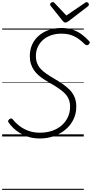

<svg xmlns="http://www.w3.org/2000/svg" viewBox="-20 -1277 860 1797"><path d="M353 19Q294 19 246.5 4Q199 -11 162.5 -34Q126 -57 100.5 -83Q75 -109 60 -131Q54 -139 56.5 -146.5Q59 -154 67 -161Q79 -170 86 -168.5Q93 -167 98 -161Q122 -130 158.5 -101Q195 -72 244 -53.5Q293 -35 353 -35Q413 -35 465 -52Q517 -69 555 -101.5Q593 -134 614.5 -179Q636 -224 636 -278Q636 -316 624 -346.5Q612 -377 588 -401.5Q564 -426 530.5 -449Q497 -472 453 -497Q423 -514 394 -532.5Q365 -551 340.5 -572.5Q316 -594 298 -620Q280 -646 269.5 -679Q259 -712 259 -752Q259 -811 280.5 -859Q302 -907 342 -942Q382 -977 436.5 -996Q491 -1015 556 -1015Q614 -1015 660.5 -999Q707 -983 745 -955Q783 -927 814 -892Q822 -883 820 -875.5Q818 -868 809 -860Q801 -854 793 -854Q785 -854 776 -861Q749 -888 718 -911Q687 -934 647.5 -948Q608 -962 553 -962Q503 -962 460 -947.5Q417 -933 385 -905.5Q353 -878 334.5 -839.5Q316 -801 316 -754Q316 -715 327.5 -685.5Q339 -656 360.5 -632.5Q382 -609 414 -587Q446 -565 487 -541Q528 -517 565 -492Q602 -467 631.5 -437Q661 -407 677.5 -368.5Q694 -330 694 -279Q694 -215 668 -160.5Q642 -106 595 -66Q548 -26 486 -3.5Q424 19 353 19ZM790 -1257Q799 -1257 805.5 -1250Q812 -1243 812 -1236Q812 -1230 810 -1226Q808 -1222 803 -1218L622 -1079Q613 -1073 606 -1069.5Q599 -1066 591 -1066Q584 -1066 578.5 -1070Q573 -1074 567 -1081L455 -1221Q452 -1226 450.5 -1230Q449 -1234 449 -1237Q449 -1246 458 -1251.5Q467 -1257 474 -1257Q481 -1257 484.5 -1254.5Q488 -1252 492 -1247L601 -1132L769 -1246Q777 -1252 781 -1254.5Q785 -1257 790 -1257ZM0 490H764V500H0ZM0 -20H764V0H0ZM0 -505H764V-500H0ZM0 -1010H764V-1000H0Z"/></svg>

Font: Playwrite NZ Guides
Style: Regular
Weight: 400
Designer: Veronika Burian, José Scaglione
Foundry: TypeTogether
Version: Version 1.003